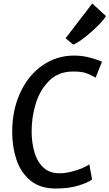

<svg xmlns="http://www.w3.org/2000/svg" viewBox="-20 -1074 628 1102"><path d="M299.5 8Q209 8 154 -38.5Q98.5 -85 74.2 -158.2Q50 -231.5 50 -316Q50 -443.5 97 -543.5Q143.5 -643.5 224.5 -699.2Q305.5 -755 405 -755Q443.5 -755 481 -747Q518.5 -739 565.5 -720L529 -628.5Q503 -643 477 -653.2Q451 -663.5 399.5 -663.5Q315 -663.5 262.5 -610.5Q209 -557.5 185.2 -479.2Q161.5 -401 161.5 -322Q161.5 -254 178 -199Q194.5 -144 229.8 -111.8Q265 -79.5 321 -79.5Q352 -79.5 386.5 -87.8Q421 -96 449.8 -108Q478.5 -120 492.5 -131L508.5 -43.5Q485.5 -26 430.5 -9Q375.5 8 299.5 8ZM400 -818 356.5 -854.5 509.5 -1054 588 -982Q579.5 -965.5 556 -940.8Q532.5 -916 503 -890Q473.5 -864 445.8 -844.2Q418 -824.5 400 -818Z"/></svg>

Font: Merriweather Sans Italic
Style: Regular
Weight: 400
Italic angle: -7.5°
Designer: Eben Sorkin
Foundry: Eben Sorkin
Version: Version 1.008; ttfautohint (v1.7.19-72a1) -l 8 -r 50 -G 200 